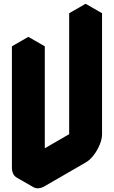

<svg xmlns="http://www.w3.org/2000/svg" viewBox="-20 -945 603 1016"><path d="M433 -85 217 40Q182 60 156 45Q130 30 130 -10V-650L217 -700V-60L433 -185V-825L520 -875V-235Q520 -209 507.5 -179Q495 -149 475.5 -123.5Q456 -98 433 -85ZM520 -875 433 -825 346 -875 433 -925ZM433 -825V-185L346 -235V-875ZM433 -185 217 -60 130 -110 346 -235ZM217 -700 130 -650 43 -700 130 -750ZM130 -650V-10Q130 30 156 45L69 -5Q43 -20 43 -60V-700Z"/></svg>

Font: Nabla
Style: Regular
Weight: 400
Designer: Arthur Reinders Folmer
Foundry: Typearture
Version: Version 1.002